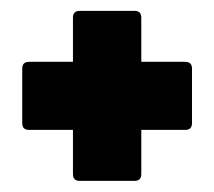

<svg xmlns="http://www.w3.org/2000/svg" viewBox="-20 -510 395 354"><path d="M127 -176.5Q114.5 -176.5 114.5 -189V-477.5Q114.5 -490 127 -490H228Q240.5 -490 240.5 -477.5V-189Q240.5 -176.5 228 -176.5ZM33.5 -270.5Q21 -270.5 21 -283V-383.5Q21 -396 33.5 -396H321.5Q334 -396 334 -383.5V-283Q334 -270.5 321.5 -270.5Z"/></svg>

Font: Jaro 24pt
Style: Regular
Weight: 400
Designer: Agyei Archer, Celine Hurka, Mirko Velimirović
Version: Version 1.000